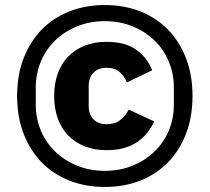

<svg xmlns="http://www.w3.org/2000/svg" viewBox="-20 -730 832 762"><path d="M396 12Q320 12 256 -13Q192 -38 146 -85Q100 -132 74 -198.5Q48 -265 48 -349Q48 -433 74 -499.5Q100 -566 146 -613Q192 -660 256 -685Q320 -710 396 -710Q472 -710 536 -685Q600 -660 646 -613Q692 -566 718 -499.5Q744 -433 744 -349Q744 -265 718 -198.5Q692 -132 646 -85Q600 -38 536 -13Q472 12 396 12ZM396 -52Q456 -52 506 -72.5Q556 -93 592.5 -128Q629 -163 649.5 -211Q670 -259 670 -315V-383Q670 -438 649.5 -486.5Q629 -535 592.5 -570Q556 -605 506 -625.5Q456 -646 396 -646Q336 -646 286 -625.5Q236 -605 199.5 -570Q163 -535 142.5 -486.5Q122 -438 122 -383V-315Q122 -259 142.5 -211Q163 -163 199.5 -128Q236 -93 286 -72.5Q336 -52 396 -52ZM403 -134Q354 -134 315.5 -149.5Q277 -165 250 -193Q223 -221 209 -260.5Q195 -300 195 -349Q195 -398 209 -437.5Q223 -477 250 -505Q277 -533 315.5 -548.5Q354 -564 403 -564Q476 -564 520 -533Q564 -502 584 -451L484 -403Q472 -429 454 -445Q436 -461 403 -461Q370 -461 351 -441.5Q332 -422 332 -389V-309Q332 -276 351 -256.5Q370 -237 403 -237Q436 -237 457 -253.5Q478 -270 491 -295L592 -248Q581 -225 565.5 -204.5Q550 -184 527 -168Q504 -152 473.5 -143Q443 -134 403 -134Z"/></svg>

Font: IBMPlexSans-Bold
Style: Bold
Weight: 700
Designer: Mike Abbink, Paul van der Laan, Pieter van Rosmalen
Foundry: Bold Monday
Version: Version 3.1